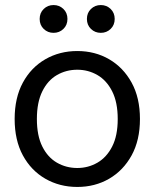

<svg xmlns="http://www.w3.org/2000/svg" viewBox="-20 -728 612 760"><path d="M286 12Q216 12 159.5 -20.5Q103 -53 70.5 -113Q38 -173 38 -257Q38 -341 70.5 -401Q103 -461 159.5 -493.5Q216 -526 286 -526Q356 -526 412 -493.5Q468 -461 501 -401Q534 -341 534 -257Q534 -173 501 -113Q468 -53 412 -20.5Q356 12 286 12ZM286 -63Q329 -63 365.5 -84Q402 -105 424 -148Q446 -191 446 -257Q446 -323 424 -366.5Q402 -410 365.5 -431Q329 -452 286 -452Q242 -452 205.5 -431Q169 -410 147.5 -366.5Q126 -323 126 -257Q126 -191 147.5 -148Q169 -105 205.5 -84Q242 -63 286 -63ZM192 -598Q169 -598 153 -613.5Q137 -629 137 -653Q137 -677 153 -692.5Q169 -708 192 -708Q215 -708 231 -692.5Q247 -677 247 -653Q247 -629 231 -613.5Q215 -598 192 -598ZM379 -598Q356 -598 340 -613.5Q324 -629 324 -653Q324 -677 340 -692.5Q356 -708 379 -708Q402 -708 418 -692.5Q434 -677 434 -653Q434 -629 418 -613.5Q402 -598 379 -598Z"/></svg>

Font: TikTok Sans 24pt
Style: Regular
Weight: 400
Version: Version 4.000